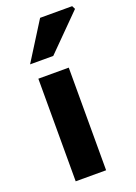

<svg xmlns="http://www.w3.org/2000/svg" viewBox="-144 -812 619 872"><g transform="rotate(-20 165.0 -376.5)"><path d="M65 0V-496H212V0ZM52 -570 167 -753H322L330 -737L164 -570Z"/></g></svg>

Font: Source Sans 3 ExtraLight
Style: Bold
Weight: 700
Version: Version 3.052;hotconv 1.1.0;makeotfexe 2.6.0